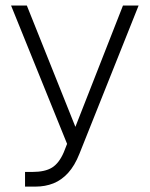

<svg xmlns="http://www.w3.org/2000/svg" viewBox="-20 -520 541 694"><path d="M70.5 101.5V154.5H108.5Q143.5 154.5 173 142.8Q202.5 131 226.2 105Q250 79 267 36L481 -500H424.5L252.5 -61.5L77 -500H20L222.5 0L210.5 30.5Q193.5 70 168 85.8Q142.5 101.5 97 101.5Z"/></svg>

Font: Overused Grotesk Light
Style: Regular
Weight: 300
Designer: RandomMaerks
Version: Version 0.005